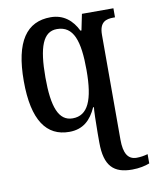

<svg xmlns="http://www.w3.org/2000/svg" viewBox="-87 -612 740 919"><g transform="rotate(-10 283.0 -153.0)"><path d="M481 240C516 240 546 233 566 225V180C548 185 530 188 512 188C469 188 450 155 450 89V-420C450 -483 482 -492 519 -492H526V-536H373L357 -458H352C327 -510 285 -546 222 -546C106 -546 43 -460 43 -267C43 -75 106 10 216 10C284 10 322 -28 348 -86H352C350 -78 348 -8 348 40V85C348 200 392 240 481 240ZM243 -51C175 -51 148 -122 148 -266C148 -414 175 -485 242 -485C323 -485 348 -409 348 -267C348 -121 317 -51 243 -51Z"/></g></svg>

Font: Noto Serif Condensed Medium
Style: Regular
Weight: 500
Width: 3
Designer: Monotype Design Team
Foundry: Monotype Imaging Inc.
Version: Version 2.015